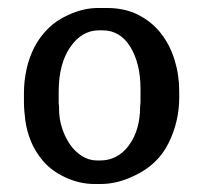

<svg xmlns="http://www.w3.org/2000/svg" viewBox="-20 -451 511 481"><path d="M429 -222V-207Q429 -146 402 -92Q375 -38 317 -11Q274 10 232 10H217Q179 10 143 -7Q109 -23 88.5 -47Q68 -71 57.5 -97Q47 -123 43.5 -149Q40 -175 40 -196V-218Q40 -248 46.5 -277.5Q53 -307 66 -332.5Q79 -358 100 -379Q121 -400 150 -413Q188 -431 226 -431H248Q293 -431 327 -413.5Q361 -396 383.5 -367Q406 -338 417.5 -300.5Q429 -263 429 -222ZM223 -49H231Q275 -49 303 -87Q331 -125 331 -184L332 -194V-228Q332 -292 306.5 -333.5Q281 -375 237 -375H228Q185 -375 156 -333Q127 -291 127 -221V-191Q128 -186 128 -182.5Q128 -179 128 -177Q128 -153 135.5 -130Q143 -107 155.5 -89Q168 -71 185.5 -60Q203 -49 223 -49Z"/></svg>

Font: Stylish
Style: Regular
Weight: 400
Version: Version 1.64